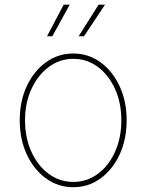

<svg xmlns="http://www.w3.org/2000/svg" viewBox="-20 -780 619 812"><path d="M290 11.7Q225.6 11.7 174.3 -25.6Q123 -63 93.3 -127Q63.5 -190.9 63.5 -271.5Q63.5 -352.1 93.3 -415.8Q123 -479.5 174.3 -516.6Q225.6 -553.7 290 -553.7Q354 -553.7 405 -516.6Q456.1 -479.5 485.8 -415.5Q515.6 -351.6 515.6 -271.5Q515.6 -190.9 486.1 -127Q456.5 -63 405.5 -25.6Q354.5 11.7 290 11.7ZM290 -10.7Q348.1 -10.7 394 -44.9Q439.9 -79.1 466.6 -138.2Q493.2 -197.3 493.2 -271.5Q493.2 -345.2 466.3 -404.1Q439.5 -462.9 393.6 -497.1Q347.7 -531.2 290 -531.2Q232.4 -531.2 186.3 -496.8Q140.1 -462.4 113 -403.8Q85.9 -345.2 85.9 -271.5Q85.9 -197.3 112.8 -138.2Q139.6 -79.1 185.8 -44.9Q231.9 -10.7 290 -10.7ZM201.2 -626.5H178.7L249.5 -760.3H274.9ZM335 -626.5H312.5L397 -760.3H424.3Z"/></svg>

Font: Inter Thin
Style: Regular
Weight: 250
Designer: Rasmus Andersson
Foundry: rsms
Version: Version 4.001;git-66647c0bb